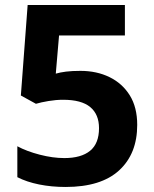

<svg xmlns="http://www.w3.org/2000/svg" viewBox="-20 -734 612 764"><path d="M300 -452Q365 -452 416 -427Q467 -402 496.5 -354.5Q526 -307 526 -237Q526 -122 454 -56Q382 10 241 10Q185 10 135.5 0Q86 -10 49 -29V-152Q86 -132 138 -118.5Q190 -105 236 -105Q303 -105 338.5 -134Q374 -163 374 -224Q374 -279 339 -308Q304 -337 231 -337Q203 -337 173 -332Q143 -327 123 -321L63 -354L90 -714H477V-593H215L202 -441Q219 -446 242.5 -449Q266 -452 300 -452Z"/></svg>

Font: Noto Sans Sinhala UI
Style: Bold
Weight: 700
Designer: Jelle Bosma - Monotype Design Team
Foundry: Monotype Imaging Inc.
Version: Version 2.006; ttfautohint (v1.8.4.7-5d5b)